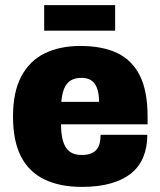

<svg xmlns="http://www.w3.org/2000/svg" viewBox="-20 -720 628 752"><path d="M301 12Q215 12 154.5 -17Q94 -46 62.5 -106.5Q31 -167 31 -264Q31 -360 63.5 -421Q96 -482 155 -511Q214 -540 295 -540Q381 -540 439.5 -512Q498 -484 528 -423.5Q558 -363 558 -264V-233H219Q219 -194 227 -167Q235 -140 252.5 -126.5Q270 -113 300 -113Q321 -113 335.5 -118.5Q350 -124 358.5 -134.5Q367 -145 370.5 -159.5Q374 -174 374 -192H557Q557 -143 541 -104.5Q525 -66 493 -40.5Q461 -15 413 -1.5Q365 12 301 12ZM220 -321H368Q368 -345 363.5 -363Q359 -381 350.5 -392.5Q342 -404 329.5 -409.5Q317 -415 299 -415Q273 -415 256.5 -404.5Q240 -394 231.5 -373.5Q223 -353 220 -321ZM153 -600V-700H431V-600Z"/></svg>

Font: Archivo SemiCondensed Black
Style: Regular
Weight: 900
Width: 4
Designer: Hector Gatti
Foundry: Omnibus-Type
Version: Version 2.001